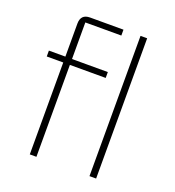

<svg xmlns="http://www.w3.org/2000/svg" viewBox="-134 -846 868 952"><g transform="rotate(20 300.0 -370.0)"><path d="M130 -485H43V-516H130V-690Q130 -740 179 -740H355V-709H165V-516H354V-485H165V0H130ZM445 -740H480V0H445Z"/></g></svg>

Font: IBM Plex Mono ExtLt
Style: Regular
Weight: 200
Monospace: yes
Designer: Mike Abbink, Paul van der Laan, Pieter van Rosmalen
Foundry: Bold Monday
Version: Version 2.3